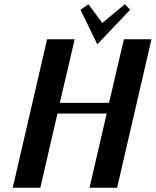

<svg xmlns="http://www.w3.org/2000/svg" viewBox="-20 -885 734 905"><path d="M438.5 -676 593.5 -839 568.5 -865 462.5 -777 396.5 -865 359.5 -839ZM332 -700H202L40 0H170L251 -350H483L402 0H532L694 -700H564L494 -400H262Z"/></svg>

Font: Pfennig
Style: BoldItalic
Weight: 700
Italic angle: -13°
Version: Version 20100423